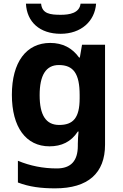

<svg xmlns="http://www.w3.org/2000/svg" viewBox="-20 -842 673 1051"><path d="M506 -822H421C415 -770 360 -761 313 -761C256 -761 210 -766 205 -822H122C127 -722 197 -657 312 -657C423 -657 499 -725 506 -822ZM255 -607C124 -607 45 -502 45 -323C45 -146 122 -41 251 -41C316 -41 369 -65 406 -122H410C408 -103 406 -77 406 -55V-44C406 39 368 80 291 80C216 80 145 66 78 38V157C141 181 205 189 282 189C462 189 555 106 555 -50V-597H429L417 -527H413C375 -580 322 -607 255 -607ZM302 -486C382 -486 416 -439 416 -322V-304C416 -196 380 -158 304 -158C231 -158 197 -212 197 -321C197 -431 232 -486 302 -486Z"/></svg>

Font: Noto Sans Tamil UI
Style: Bold
Weight: 700
Designer: Jelle Bosma - Monotype Design Team
Foundry: Monotype Imaging Inc.
Version: Version 2.004